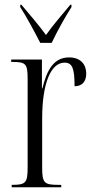

<svg xmlns="http://www.w3.org/2000/svg" viewBox="-20 -786 393 806"><path d="M149 -606H197C218 -651 255 -718 280 -756V-766H275C239 -722 204 -683 173 -639C142 -682 106 -723 70 -766H65V-756C90 -718 126 -651 149 -606ZM29 0H237V-10H226C165 -10 157 -18 157 -83V-288C157 -438 194 -523 251 -523C284 -523 293 -498 293 -424C325 -424 342 -444 342 -477C342 -516 318 -545 270 -545C204 -545 176 -489 158 -415H156V-536H27V-526H30C89 -526 96 -519 96 -453V-83C96 -18 88 -10 30 -10H29Z"/></svg>

Font: Noto Serif Display ExtraCondensed Light
Style: Regular
Weight: 300
Width: 2
Designer: Monotype Design Team
Foundry: Monotype Imaging Inc.
Version: Version 2.009